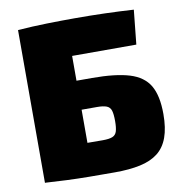

<svg xmlns="http://www.w3.org/2000/svg" viewBox="-80 -772 807 854"><g transform="rotate(-10 324.0 -345.0)"><path d="M579 -690 563 -535H273V0H56V-690Q122 -695 188 -696.5Q254 -698 313 -698Q384 -698 449.5 -696Q515 -694 579 -690ZM342 -423Q449 -423 511.5 -404Q574 -385 601 -339Q628 -293 628 -210Q628 -147 612.5 -104.5Q597 -62 565.5 -37.5Q534 -13 485.5 -2.5Q437 8 371 8Q306 8 253.5 7.5Q201 7 155 5Q109 3 62 0L77 -145Q102 -144 173.5 -143Q245 -142 342 -142Q371 -142 386 -148Q401 -154 406 -170.5Q411 -187 411 -217Q411 -248 406 -264Q401 -280 386 -286Q371 -292 342 -292H76V-423Z"/></g></svg>

Font: Exo 2 Black
Style: Regular
Weight: 900
Designer: Natanael Gama
Foundry: Natanael Gama
Version: Version 2.010